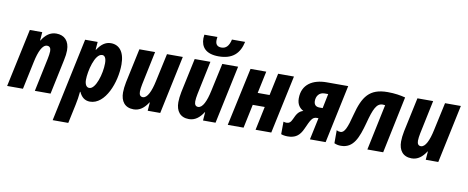

<svg xmlns="http://www.w3.org/2000/svg" viewBox="-80 -1164 4340 1781"><g transform="rotate(10 2089.5 -273.5)"><path d="M2 0H151L207 -264C228 -363 259 -432 303 -432C326 -432 339 -417 339 -387C339 -367 334 -340 329 -314L263 0H411L480 -327C488 -363 492 -395 492 -421C492 -511 443 -558 368 -558C311 -558 267 -525 233 -469H230L236 -548H119Z M755 -114C728 -114 712 -140 712 -184C712 -263 752 -436 821 -436C846 -436 860 -412 860 -364C860 -265 815 -114 755 -114ZM473 239H620L658 61C667 19 673 -19 677 -64H681C701 -19 733 10 783 10C927 10 1012 -211 1012 -380C1012 -502 958 -558 882 -558C830 -558 790 -527 756 -474H752L758 -548H640Z M1194 10C1251 10 1294 -24 1329 -79H1332L1326 0H1444L1560 -548H1411L1354 -285C1333 -185 1301 -116 1259 -116C1236 -116 1224 -132 1224 -162C1224 -181 1228 -208 1233 -233L1299 -548H1151L1082 -225C1075 -191 1071 -154 1071 -128C1071 -45 1111 10 1194 10Z M1885 -611C2016 -611 2081 -674 2105 -786H1981C1967 -723 1939 -696 1897 -696C1861 -696 1841 -714 1841 -752C1841 -762 1842 -774 1844 -786H1721C1720 -775 1718 -761 1718 -751C1718 -669 1765 -611 1885 -611ZM1715 10C1772 10 1815 -24 1850 -79H1853L1847 0H1965L2081 -548H1932L1875 -285C1854 -185 1822 -116 1780 -116C1757 -116 1745 -132 1745 -162C1745 -181 1749 -208 1754 -233L1820 -548H1672L1603 -225C1596 -191 1592 -154 1592 -128C1592 -45 1632 10 1715 10Z M2080 0H2229L2276 -223H2389L2342 0H2490L2607 -548H2458L2414 -340H2302L2346 -548H2198Z M2890 -306C2852 -306 2837 -328 2837 -359C2837 -404 2863 -443 2915 -443H2948L2920 -306ZM2645 9C2715 9 2757 -19 2788 -90C2826 -174 2840 -207 2882 -207H2898L2854 0H3002L3118 -548H2916C2785 -548 2686 -489 2686 -357C2686 -298 2714 -267 2748 -249C2707 -237 2689 -210 2666 -157C2652 -125 2636 -114 2612 -114C2603 -114 2593 -116 2584 -119L2583 -1C2599 5 2619 9 2645 9Z M3147 9C3266 9 3305 -99 3343 -238C3380 -379 3406 -435 3464 -435C3472 -435 3479 -434 3486 -433L3395 0H3544L3656 -536C3609 -548 3556 -557 3489 -557C3317 -557 3259 -471 3213 -295C3181 -168 3158 -117 3121 -117C3109 -117 3097 -119 3084 -127V-4C3104 5 3122 9 3147 9Z M3813 10C3870 10 3913 -24 3948 -79H3951L3945 0H4063L4179 -548H4030L3973 -285C3952 -185 3920 -116 3878 -116C3855 -116 3843 -132 3843 -162C3843 -181 3847 -208 3852 -233L3918 -548H3770L3701 -225C3694 -191 3690 -154 3690 -128C3690 -45 3730 10 3813 10Z"/></g></svg>

Font: Noto Sans Display SemiCondensed Extra
Style: Italic
Weight: 800
Width: 4
Italic angle: -12°
Designer: Monotype Design Team
Foundry: Monotype Imaging Inc.
Version: Version 1.900